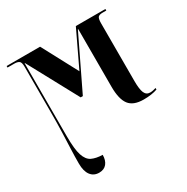

<svg xmlns="http://www.w3.org/2000/svg" viewBox="-175 -685 1045 1074"><g transform="rotate(-30 347.5 -148.0)"><path d="M162 240Q127 240 107.5 214Q88 188 88 139Q88 92 90 44.5Q92 -3 94 -61Q96 -119 96 -197V-482Q96 -512 85 -519Q74 -526 56 -526H11V-536H227L349 -307L458 -536H649V-526H625Q604 -526 596 -517.5Q588 -509 588 -479V-105Q588 -53 598 -29.5Q608 -6 633 -6Q642 -6 651.5 -8Q661 -10 671 -13V-3Q635 10 582 10Q516 10 488.5 -26Q461 -62 461 -142V-515H459L296 -177H282L108 -499H106V-27Q106 56 119 96Q132 136 159 149Q186 162 228 163Q228 198 211 219Q194 240 162 240Z"/></g></svg>

Font: Noto Serif Display Condensed
Style: Bold
Weight: 700
Width: 3
Designer: Monotype Design Team
Foundry: Monotype Imaging Inc.
Version: Version 2.009